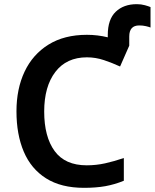

<svg xmlns="http://www.w3.org/2000/svg" viewBox="-20 -891 742 921"><path d="M636 -871Q657 -871 675 -866Q693 -861 702 -857V-759Q695 -762 680 -765.5Q665 -769 648 -769Q600 -769 600 -716V-672L556 -572Q519 -589 479 -602.5Q439 -616 397 -616Q299 -616 245.5 -546Q192 -476 192 -356Q192 -235 242 -166.5Q292 -98 396 -98Q441 -98 484 -107.5Q527 -117 574 -133V-24Q530 -6 485.5 2Q441 10 383 10Q273 10 201 -35.5Q129 -81 94 -163.5Q59 -246 59 -357Q59 -465 98 -547.5Q137 -630 212.5 -677Q288 -724 397 -724Q448 -724 497 -712V-723Q497 -798 535 -834.5Q573 -871 636 -871Z"/></svg>

Font: Noto Sans SemiBold
Style: Regular
Weight: 600
Designer: Monotype Design Team
Foundry: Monotype Imaging Inc.
Version: Version 2.007